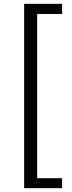

<svg xmlns="http://www.w3.org/2000/svg" viewBox="-20 -812 378 1002"><path d="M106 170H304V118H174V-739H304V-792H106Z"/></svg>

Font: Noto Sans CJK HK
Style: Regular
Weight: 400
Designer: Ryoko NISHIZUKA 西塚涼子 (kana, bopomofo & ideographs); Paul D. Hunt (Latin, Greek & Cyrillic); Sandoll Communications 산돌커뮤니
Foundry: Adobe
Version: Version 2.004;hotconv 1.0.118;makeotfexe 2.5.65603